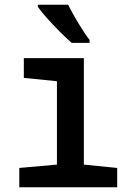

<svg xmlns="http://www.w3.org/2000/svg" viewBox="-20 -786 570 806"><path d="M61 0V-81L219 -95V-445L80 -459V-542H332V-95L472 -81V0ZM281 -606Q261 -623 233 -651Q205 -679 179 -708Q153 -737 139 -757V-766H266Q277 -744 293 -716Q309 -688 326 -661.5Q343 -635 356 -618V-606Z"/></svg>

Font: Noto Sans Mono Condensed SemiBold
Style: Regular
Weight: 600
Width: 3
Designer: Monotype Design Team
Foundry: Monotype Imaging Inc.
Version: Version 2.014